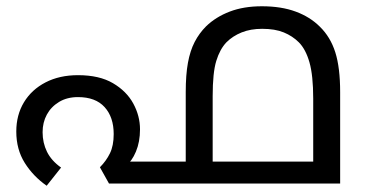

<svg xmlns="http://www.w3.org/2000/svg" viewBox="-20 -586 1169 613"><path d="M229 -346Q297 -346 340.5 -320.5Q384 -295 405.5 -255.5Q427 -216 427 -173Q427 -133 414 -102Q401 -71 382 -57L357 -70H634V0H328L299 -52Q319 -72 331 -96.5Q343 -121 343 -158Q343 -212 314 -244Q285 -276 229 -276Q194 -276 168.5 -260.5Q143 -245 129.5 -220Q116 -195 116 -164Q116 -130 130 -101.5Q144 -73 175 -51L129 7Q86 -23 59 -66Q32 -109 32 -166Q32 -219 56.5 -259.5Q81 -300 125.5 -323Q170 -346 229 -346ZM816 -566Q878 -566 924 -549Q970 -532 1001 -501Q1035 -468 1050.5 -419Q1066 -370 1066 -292V0H573V-292Q573 -347 580 -385.5Q587 -424 601.5 -452Q616 -480 638 -502Q669 -532 713.5 -549Q758 -566 816 -566ZM817 -494Q780 -494 751.5 -482.5Q723 -471 703 -451Q682 -429 670.5 -391.5Q659 -354 659 -279V-70H980V-271Q980 -345 968 -387Q956 -429 934 -451Q914 -471 886 -482.5Q858 -494 817 -494Z"/></svg>

Font: hexmalayalam15
Style: Book
Weight: 400
Designer: Jelle Bosma - Monotype Design Team
Foundry: Monotype Imaging Inc.
Version: Version 2.003